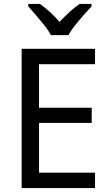

<svg xmlns="http://www.w3.org/2000/svg" viewBox="-20 -964 563 984"><path d="M467 0H91V-714H467V-635H180V-412H450V-334H180V-79H467ZM449 -931Q431 -912 408 -886Q385 -860 364 -833.5Q343 -807 331 -784H241Q229 -807 208 -833.5Q187 -860 164.5 -886Q142 -912 125 -931V-944H184Q209 -927 235.5 -903Q262 -879 285 -852Q311 -879 337 -903Q363 -927 388 -944H449Z"/></svg>

Font: Noto Sans Display
Style: Regular
Weight: 400
Designer: Monotype Design Team
Foundry: Monotype Imaging Inc.
Version: Version 2.003